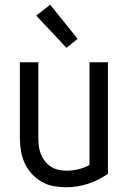

<svg xmlns="http://www.w3.org/2000/svg" viewBox="-20 -783 540 811"><path d="M260 8Q233 8 206 3Q179 -2 155.5 -15.5Q132 -29 113.5 -49.5Q95 -70 84 -94.5Q73 -119 68.5 -146Q64 -173 64 -200V-520H142V-200Q142 -183 144 -166Q146 -149 152.5 -132.5Q159 -116 169.5 -102.5Q180 -89 194.5 -79.5Q209 -70 226 -66Q243 -62 260 -62Q286 -62 311 -68Q336 -74 358 -86V-520H436V-49Q398 -22 352.5 -7Q307 8 260 8ZM261 -581 133 -717 192 -763 308 -619Z"/></svg>

Font: Moesevka
Style: Regular
Weight: 400
Monospace: yes
Designer: Belleve Invis
Foundry: Belleve Invis
Version: Version 32.5.0; ttfautohint (v1.8.4)